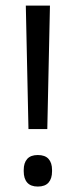

<svg xmlns="http://www.w3.org/2000/svg" viewBox="-20 -659 272 688"><path d="M149.5 -196.5H82L72.5 -639H159ZM115.5 9.5Q90 9.5 77.5 -4.8Q65 -19 65 -45V-50Q65 -75.5 77.5 -89.5Q90 -103.5 115.5 -103.5Q141.5 -103.5 154 -89.5Q166.5 -75.5 166.5 -50V-45Q166.5 -19 154 -4.8Q141.5 9.5 115.5 9.5Z"/></svg>

Font: Anek Gurmukhi Medium
Style: Regular
Weight: 400
Version: Version 1.003